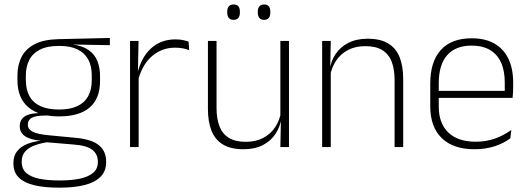

<svg xmlns="http://www.w3.org/2000/svg" viewBox="-20 -674 2420 880"><path d="M251 -140.5Q159 -140.5 109.5 -182.8Q60 -225 60 -306V-328Q60 -376.5 79 -413.5Q98 -450.5 139.5 -471.8Q181 -493 247.5 -494.5L483.5 -500V-467L310 -470V-470.5Q357.5 -464.5 385.8 -444.8Q414 -425 426.2 -394.5Q438.5 -364 438.5 -325V-302Q438.5 -222 390.8 -181.2Q343 -140.5 251 -140.5ZM248 153H257.5Q308.5 153 346.8 144.8Q385 136.5 406.8 118.2Q428.5 100 428.5 69V67Q428.5 32.5 403.2 12.8Q378 -7 318.5 -11.5L187.5 -22.5L206 -23.5Q168.5 -18.5 140 -8.2Q111.5 2 95.5 20.2Q79.5 38.5 79.5 66.5V68Q79.5 100.5 100.8 119Q122 137.5 160 145.2Q198 153 248 153ZM246.5 186Q185 186 139 175.5Q93 165 67.2 140.8Q41.5 116.5 41.5 75V73Q41.5 39.5 59.2 18Q77 -3.5 106.5 -14.8Q136 -26 171 -29.5L170 -28.5Q117.5 -33.5 94 -50.2Q70.5 -67 70.5 -95.5V-96Q70.5 -114 79.2 -127Q88 -140 107.5 -147.5Q127 -155 158 -155.5V-163L226 -144L187.5 -144.5Q142.5 -144 125 -133.8Q107.5 -123.5 107.5 -103.5V-103Q107.5 -81.5 130.2 -70Q153 -58.5 209 -53.5L325.5 -42.5Q400.5 -35.5 433.5 -8.2Q466.5 19 466.5 66.5V69Q466.5 111 440.2 136.8Q414 162.5 367 174.2Q320 186 257 186ZM250.5 -172Q300 -172 333.2 -187Q366.5 -202 383.5 -232Q400.5 -262 400.5 -305.5V-329.5Q400.5 -372 384 -402Q367.5 -432 334.8 -447.8Q302 -463.5 253.5 -463.5H249.5Q196 -463.5 162.5 -446.2Q129 -429 113.8 -398.5Q98.5 -368 98.5 -328.5V-307Q98.5 -262.5 115.5 -232.5Q132.5 -202.5 166.2 -187.2Q200 -172 250.5 -172Z M612.5 -305 599.5 -334 610 -337.5Q626.5 -409.5 671.5 -451.5Q716.5 -493.5 784.5 -493.5Q804 -493.5 819 -490.2Q834 -487 844.5 -483L847 -444Q834.5 -449.5 818 -452.5Q801.5 -455.5 782 -455.5Q722.5 -455.5 677.5 -417.5Q632.5 -379.5 612.5 -305ZM576 0V-486.5H615L612 -338L615.5 -334.5V0Z M972.5 -486.5V-178.5Q972.5 -130.5 985.5 -96Q998.5 -61.5 1028 -42.8Q1057.5 -24 1107 -24Q1153 -24 1186.8 -42Q1220.5 -60 1241.2 -91.2Q1262 -122.5 1268.5 -162.5L1279.5 -130.5H1269.5Q1264 -93 1243 -60.8Q1222 -28.5 1185.2 -9.2Q1148.5 10 1096 10Q1037 10 1001 -12.2Q965 -34.5 949 -75.8Q933 -117 933 -175V-486.5ZM1304.5 -486.5V0H1265L1267.5 -123.5L1265 -125.5V-486.5ZM1050.5 -583Q1036 -583 1028.8 -591.8Q1021.5 -600.5 1021.5 -617V-620.5Q1021.5 -636.5 1028.8 -645Q1036 -653.5 1050.5 -653.5Q1065.5 -653.5 1072.5 -645Q1079.5 -636.5 1079.5 -620.5V-617Q1079.5 -600.5 1072.5 -591.8Q1065.5 -583 1050.5 -583ZM1190.5 -583Q1176 -583 1168.8 -591.8Q1161.5 -600.5 1161.5 -617V-620.5Q1161.5 -636.5 1168.8 -645Q1176 -653.5 1190.5 -653.5Q1205 -653.5 1212 -645Q1219 -636.5 1219 -620.5V-617Q1219 -600.5 1212 -591.8Q1205 -583 1190.5 -583Z M1788.5 0V-308Q1788.5 -356 1775.5 -390.5Q1762.5 -425 1733 -443.8Q1703.5 -462.5 1654 -462.5Q1608.5 -462.5 1574.5 -444.5Q1540.5 -426.5 1520 -395.2Q1499.5 -364 1492.5 -324L1481.5 -356H1491.5Q1497 -394 1518 -426Q1539 -458 1576 -477.2Q1613 -496.5 1665 -496.5Q1724.5 -496.5 1760.2 -474.2Q1796 -452 1812 -410.8Q1828 -369.5 1828 -311.5V0ZM1456.5 0V-486.5H1496L1493.5 -362.5L1496 -361V0Z M2155 10Q2057 10 2004.5 -41.2Q1952 -92.5 1952 -187V-290.5Q1952 -391.5 2000.5 -445Q2049 -498.5 2142 -498.5Q2204 -498.5 2246.2 -474.2Q2288.5 -450 2310.2 -404.8Q2332 -359.5 2332 -295.5V-278Q2332 -265.5 2331.5 -252.8Q2331 -240 2329.5 -225.5H2293Q2293.5 -245.5 2293.5 -263.2Q2293.5 -281 2293.5 -296Q2293.5 -350.5 2276.2 -388Q2259 -425.5 2225.2 -445.2Q2191.5 -465 2142 -465Q2068 -465 2029.5 -421Q1991 -377 1991 -293V-245V-239V-184.5Q1991 -147 2002 -117.5Q2013 -88 2034.2 -67.2Q2055.5 -46.5 2087 -35.5Q2118.5 -24.5 2160 -24.5Q2207 -24.5 2247.5 -38.5Q2288 -52.5 2323.5 -78.5L2319 -40Q2288.5 -17 2246.8 -3.5Q2205 10 2155 10ZM1972 -225.5V-257.5H2319.5V-225.5Z"/></svg>

Font: Anek Gujarati Medium ExtraLight
Style: Regular
Weight: 250
Version: Version 1.003